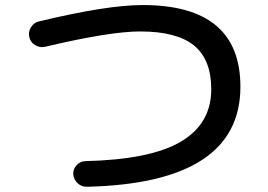

<svg xmlns="http://www.w3.org/2000/svg" viewBox="-20 -712 1040 746"><path d="M155.3 -530.3Q135.7 -525.4 116.7 -536.6Q97.7 -547.9 93.8 -568.4Q88.9 -587.9 100.6 -606.4Q112.3 -625 131.8 -628.9Q395.5 -692.4 534.2 -692.4Q914.1 -692.4 914.1 -375Q914.1 -1 319.3 13.7Q297.9 14.6 282.2 0.5Q266.6 -13.7 264.6 -35.2Q263.7 -54.7 277.3 -69.8Q291 -85 310.5 -85.9Q564.5 -91.8 682.6 -161.6Q800.8 -231.4 800.8 -365.2Q800.8 -480.5 733.9 -535.2Q667 -589.8 524.4 -589.8Q407.2 -589.8 155.3 -530.3Z"/></svg>

Font: Rounded-X Mgen+ 1mn medium
Style: Regular
Weight: 500
Designer: [Source Han Sans]
Ryoko NISHIZUKA  (kana & ideographs); Paul D. Hunt (Latin, Greek & Cyrillic); Wenlong ZHANG  (bopomofo
Version: Version 1.059.20150602